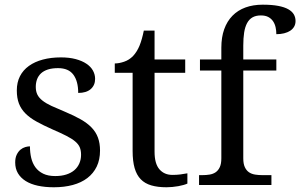

<svg xmlns="http://www.w3.org/2000/svg" viewBox="-20 -790 1282 820"><path d="M210 9.8Q172.4 9.8 141.8 3.2Q111.3 -3.4 89.8 -16.8Q68.4 -30.3 56.6 -50Q44.9 -69.8 44.9 -96.2Q44.9 -116.2 51.5 -129.6Q58.1 -143.1 67.6 -150.9Q77.1 -158.7 88.1 -161.9Q99.1 -165 107.9 -165Q107.9 -138.7 113.3 -115.7Q118.7 -92.8 131.3 -75.4Q144 -58.1 164.8 -48.1Q185.5 -38.1 215.8 -38.1Q242.7 -38.1 263.2 -44.7Q283.7 -51.3 297.6 -63.2Q311.5 -75.2 318.8 -92Q326.2 -108.9 326.2 -128.9Q326.2 -147.5 320.6 -160.9Q314.9 -174.3 301 -186Q287.1 -197.8 263.2 -210Q239.3 -222.2 203.1 -237.8Q164.6 -254.9 136 -270.8Q107.4 -286.6 88.9 -305.2Q70.3 -323.7 61 -347.4Q51.8 -371.1 51.8 -403.8Q51.8 -438 65.2 -464.4Q78.6 -490.7 103.5 -508.5Q128.4 -526.4 163.1 -535.6Q197.8 -544.9 240.2 -544.9Q275.9 -544.9 303.2 -537.6Q330.6 -530.3 349.1 -517.8Q367.7 -505.4 377 -488.5Q386.2 -471.7 386.2 -453.1Q386.2 -425.8 367.4 -409.4Q348.6 -393.1 314 -393.1Q314 -443.4 293.2 -471.2Q272.5 -499 228 -499Q202.6 -499 184.6 -493.2Q166.5 -487.3 155 -476.6Q143.6 -465.8 138.2 -451.2Q132.8 -436.5 132.8 -418.9Q132.8 -399.9 139.6 -386Q146.5 -372.1 161.4 -360.4Q176.3 -348.6 200 -337.6Q223.6 -326.7 256.8 -313Q296.4 -296.4 324.7 -280.3Q353 -264.2 371.3 -245.1Q389.6 -226.1 398.4 -202.1Q407.2 -178.2 407.2 -147Q407.2 -107.9 393.1 -78.6Q378.9 -49.3 353 -29.5Q327.1 -9.8 290.8 0Q254.4 9.8 210 9.8Z M716.3 -43Q734.4 -43 749.5 -44.9Q764.6 -46.9 780.3 -49.8V-5.9Q773.9 -2.9 763.7 0Q753.4 2.9 741.5 5.1Q729.5 7.3 716.3 8.5Q703.1 9.8 691.4 9.8Q653.3 9.8 626 1.7Q598.6 -6.3 581.1 -24.4Q563.5 -42.5 554.9 -72.3Q546.4 -102.1 546.4 -145V-479H470.2V-519Q488.3 -519 510 -526.4Q531.7 -533.7 548.3 -550.8Q565.4 -569.3 575.9 -595Q586.4 -620.6 594.2 -659.2H640.1V-536.1H771V-479H640.1V-142.1Q640.1 -90.8 660.9 -66.9Q681.6 -43 716.3 -43Z M1139.2 -42V0H830.1V-42H843.3Q860.4 -42 875.2 -44.4Q890.1 -46.9 901.1 -54.4Q912.1 -62 918.7 -76.2Q925.3 -90.3 925.3 -113.8V-488.8H834V-536.1H925.3V-585.9Q925.3 -630.9 937.5 -665Q949.7 -699.2 972.7 -722.7Q995.6 -746.1 1028.3 -758.1Q1061 -770 1102.1 -770Q1141.1 -770 1168 -764.9Q1194.8 -759.8 1211.2 -750.5Q1227.5 -741.2 1234.9 -728.5Q1242.2 -715.8 1242.2 -700.2Q1242.2 -686.5 1236.1 -676Q1230 -665.5 1219 -658.4Q1208 -651.4 1193.1 -647.7Q1178.2 -644 1160.2 -644Q1160.2 -659.2 1157 -673.6Q1153.8 -688 1146.2 -699.2Q1138.7 -710.4 1126 -717.3Q1113.3 -724.1 1094.2 -724.1Q1072.8 -724.1 1058.3 -715.8Q1043.9 -707.5 1035.2 -691.2Q1026.4 -674.8 1022.7 -650.9Q1019 -627 1019 -595.2V-536.1H1160.2V-488.8H1019V-113.8Q1019 -90.3 1025.6 -76.2Q1032.2 -62 1043.2 -54.4Q1054.2 -46.9 1069.3 -44.4Q1084.5 -42 1101.1 -42Z"/></svg>

Font: Sahl Naskh
Style: Regular
Weight: 400
Designer: Pascal Zoghbi
Version: Version 1.001